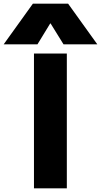

<svg xmlns="http://www.w3.org/2000/svg" viewBox="-109 -1020 547 1040"><path d="M75 0V-730H253V0ZM-89 -780 69 -1000H260L418 -780H235L165 -893H163L94 -780Z"/></svg>

Font: M PLUS 1 Thin ExtraBold
Style: Regular
Weight: 800
Version: Version 1.001